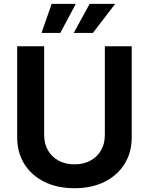

<svg xmlns="http://www.w3.org/2000/svg" viewBox="-20 -968 774 998"><path d="M367.2 10.3Q277.8 10.3 210.7 -22.9Q143.6 -56.2 106.4 -115.7Q69.3 -175.3 69.3 -253.9V-727.5H209.5V-265.6Q209.5 -221.2 229 -187Q248.5 -152.8 283.9 -133.3Q319.3 -113.8 367.2 -113.8Q415 -113.8 450.4 -133.3Q485.8 -152.8 505.4 -187Q524.9 -221.2 524.9 -265.6V-727.5H664.6V-253.9Q664.6 -175.3 627.4 -115.7Q590.3 -56.2 523.4 -22.9Q456.5 10.3 367.2 10.3ZM293.5 -796.9H195.8L248.5 -947.8H374ZM462.9 -796.9H363.3L445.8 -947.8H578.6Z"/></svg>

Font: Inter Cardless
Style: Bold
Weight: 700
Designer: Rasmus Andersson
Foundry: rsms
Version: Version 4.001;git-9221beed3